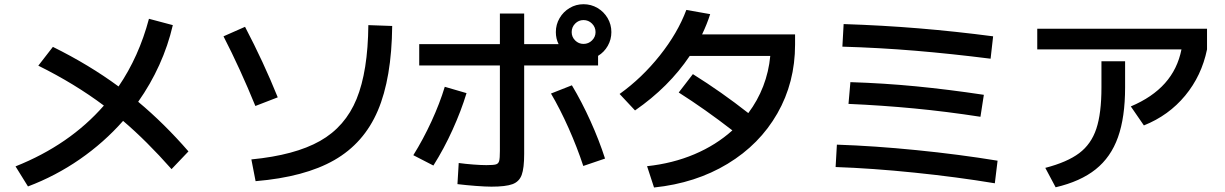

<svg xmlns="http://www.w3.org/2000/svg" viewBox="-20 -834 5665 888"><path d="M460.4 -345.7Q325.7 -446.8 157.2 -530.3L224.6 -617.2Q391.6 -534.7 528.3 -434.1Q622.6 -572.3 668.9 -747.1L779.3 -717.8Q757.3 -623 716.8 -533.7Q676.3 -444.3 619.1 -363.3Q740.2 -262.2 851.6 -133.8L773.4 -51.8Q657.7 -182.6 549.3 -274.9Q460.9 -174.8 349.1 -97.4Q237.3 -20 109.4 28.3L51.8 -64.5Q301.8 -164.1 460.4 -345.7Z M1683.6 -717.8 1793.9 -713.9Q1791.5 -472.2 1727.3 -322Q1663.1 -171.9 1526.1 -93.5Q1389.2 -15.1 1162.1 3.9L1142.6 -96.7Q1343.8 -116.2 1460.2 -182.1Q1576.7 -248 1629.2 -376.2Q1681.6 -504.4 1683.6 -717.8ZM1013.7 -666 1113.3 -710Q1199.2 -545.9 1264.6 -383.8L1161.1 -343.8Q1090.3 -517.1 1013.7 -666Z M2095.7 17.6 2101.6 -80.1Q2133.3 -75.7 2169.4 -73Q2205.6 -70.3 2229.5 -70.3Q2262.2 -70.3 2273.7 -73.7Q2285.2 -77.1 2288.6 -89.4Q2292 -101.6 2292 -135.7V-531.2H1918.9V-629.9H2292V-771.5H2404.3V-629.9H2563.5Q2550.8 -655.3 2550.8 -685.5Q2550.8 -720.7 2568.1 -750.2Q2585.4 -779.8 2614.7 -797.1Q2644 -814.5 2678.7 -814.5Q2713.9 -814.5 2743.4 -797.1Q2772.9 -779.8 2790.3 -750.2Q2807.6 -720.7 2807.6 -685.5Q2807.6 -651.4 2791 -622.1Q2774.4 -592.8 2746.1 -575.7V-531.2H2404.3V-122.1Q2404.3 -56.2 2392.8 -24.9Q2381.3 6.3 2350.1 17.8Q2318.8 29.3 2252.9 29.3Q2225.6 29.3 2180.9 25.9Q2136.2 22.5 2095.7 17.6ZM2037.1 -432.6 2137.7 -403.3Q2112.8 -321.3 2073.2 -233.9Q2033.7 -146.5 1984.4 -68.4L1891.6 -116.2Q1937.5 -189.9 1975.6 -272.7Q2013.7 -355.5 2037.1 -432.6ZM2528.3 -401.4 2625 -439.5Q2670.9 -362.8 2710.9 -274.2Q2751 -185.5 2778.3 -100.6L2677.7 -66.4Q2649.4 -152.3 2609.9 -241.2Q2570.3 -330.1 2528.3 -401.4ZM2734.4 -685.5Q2734.4 -708.5 2718 -724.9Q2701.7 -741.2 2678.7 -741.2Q2656.2 -741.2 2640.1 -724.9Q2624 -708.5 2624 -685.5Q2624 -663.1 2640.1 -647Q2656.2 -630.9 2678.7 -630.9Q2701.7 -630.9 2718 -647Q2734.4 -663.1 2734.4 -685.5Z M3367.2 -231Q3241.2 -328.6 3119.1 -406.2L3184.6 -491.2Q3317.4 -408.2 3440.9 -311Q3483.9 -368.2 3509.8 -435.1Q3535.6 -502 3542.5 -575.2H3169.9Q3073.2 -431.2 2917 -323.2L2845.7 -399.4Q2949.2 -473.6 3031.7 -577.4Q3114.3 -681.2 3154.3 -788.1L3264.6 -768.6Q3250 -722.7 3227.1 -674.8H3657.2V-627.9Q3657.2 -452.6 3575.2 -309.3Q3493.2 -166 3345.2 -76.4Q3197.3 13.2 3004.9 33.2L2972.7 -65.4Q3091.3 -78.1 3191.7 -120.6Q3292 -163.1 3367.2 -231Z M3844.7 -61.5 3850.6 -165Q4023.9 -159.2 4219.5 -139.6Q4415 -120.1 4593.8 -90.8L4581.1 13.7Q4404.8 -15.6 4209.2 -35.6Q4013.7 -55.7 3844.7 -61.5ZM3904.3 -353.5 3913.1 -454.1Q4067.4 -449.2 4216.1 -434.8Q4364.7 -420.4 4530.3 -395.5L4514.6 -293.9Q4356 -318.4 4207.8 -332.5Q4059.6 -346.7 3904.3 -353.5ZM3876 -618.2 3881.8 -722.7Q4061.5 -716.8 4229.5 -702.9Q4397.5 -689 4573.2 -666L4561.5 -562.5Q4379.9 -585.4 4212.9 -599.4Q4045.9 -613.3 3876 -618.2Z M5074.2 -429.7V-550.8H5183.6V-429.7Q5183.6 -291.5 5150.6 -199.2Q5117.7 -106.9 5047.4 -50.8Q4977.1 5.4 4862.3 32.2L4814.5 -57.6Q4916 -84 4971.4 -125.7Q5026.9 -167.5 5050.5 -238.5Q5074.2 -309.6 5074.2 -429.7ZM4777.3 -701.2H5562.5V-605.5Q5537.6 -483.9 5461.4 -391.8Q5385.3 -299.8 5270.5 -253.9L5210 -341.8Q5309.6 -383.8 5367.9 -449.2Q5426.3 -514.6 5444.3 -605.5H4777.3Z"/></svg>

Font: Pretendard SemiBold
Style: Regular
Weight: 600
Designer: Base glyphs from Inter by Rasmus Andersson; Hangeul glyphs from Noto Sans CJK(Source Han Sans) by Jang Soo-young and Kan
Foundry: Kil Hyung-jin
Version: Version 1.309